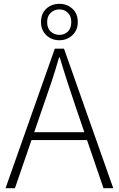

<svg xmlns="http://www.w3.org/2000/svg" viewBox="-20 -982 621 1002"><path d="M9 0 266 -728H314L571 0H520L373 -430Q351 -495 331.5 -555Q312 -615 292 -682H288Q269 -615 249 -555Q229 -495 206 -430L58 0ZM125 -251V-292H452V-251ZM290 -772Q249 -772 221.5 -798.5Q194 -825 194 -867Q194 -911 221.5 -936.5Q249 -962 290 -962Q330 -962 358 -936.5Q386 -911 386 -867Q386 -825 358 -798.5Q330 -772 290 -772ZM290 -800Q316 -800 334 -817Q352 -834 352 -867Q352 -898 334 -915.5Q316 -933 290 -933Q264 -933 245 -915.5Q226 -898 226 -867Q226 -834 245 -817Q264 -800 290 -800Z"/></svg>

Font: Noto Sans TC ExtraLight
Style: Regular
Weight: 250
Designer: Ryoko NISHIZUKA  (kana, bopomofo & ideographs); Paul D. Hunt (Latin, Greek & Cyrillic); Sandoll Communications , Soo-you
Foundry: Adobe
Version: Version 2.004-H2;hotconv 1.0.118;makeotfexe 2.5.65603